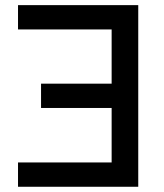

<svg xmlns="http://www.w3.org/2000/svg" viewBox="-20 -713 626 733"><path d="M507.8 0H406.2V-693.4H507.8ZM507.8 0H48.8V-92.8H507.8ZM507.8 -300.8H136.7V-393.6H507.8ZM507.8 -600.6H48.8V-693.4H507.8Z"/></svg>

Font: Cascadia Mono
Style: Regular
Weight: 400
Monospace: yes
Designer: Aaron Bell
Foundry: Saja Typeworks
Version: Version 2404.023